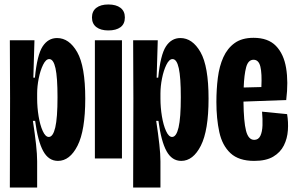

<svg xmlns="http://www.w3.org/2000/svg" viewBox="-20 -708 1323 858"><path d="M24 130 25 -269 24 -528H134L129 -361H136Q146 -463 170.5 -500.5Q195 -538 235 -538Q289 -538 325 -475Q361 -412 361 -267Q361 -125 326.5 -57Q292 11 239 11Q197 11 173 -33Q149 -77 137 -168H127Q136 -109 141 -63.5Q146 -18 146 13V130ZM198 -96Q217 -96 227 -138.5Q237 -181 237 -274Q237 -362 228 -403Q219 -444 200 -444Q185 -444 172.5 -418.5Q160 -393 153 -357.5Q146 -322 146 -290V-268Q146 -228 152.5 -188.5Q159 -149 171 -122.5Q183 -96 198 -96Z M404 0V-528H525V0ZM464 -572Q430 -572 410.5 -587Q391 -602 391 -630Q391 -658 410.5 -673Q430 -688 464 -688Q499 -688 518.5 -673Q538 -658 538 -630Q538 -601 518.5 -586.5Q499 -572 464 -572Z M575 130 576 -269 575 -528H685L680 -361H687Q697 -463 721.5 -500.5Q746 -538 786 -538Q840 -538 876 -475Q912 -412 912 -267Q912 -125 877.5 -57Q843 11 790 11Q748 11 724 -33Q700 -77 688 -168H678Q687 -109 692 -63.5Q697 -18 697 13V130ZM749 -96Q768 -96 778 -138.5Q788 -181 788 -274Q788 -362 779 -403Q770 -444 751 -444Q736 -444 723.5 -418.5Q711 -393 704 -357.5Q697 -322 697 -290V-268Q697 -228 703.5 -188.5Q710 -149 722 -122.5Q734 -96 749 -96Z M1116 11Q1047 11 1010 -23.5Q973 -58 960 -118Q947 -178 947 -252Q947 -309 953.5 -360.5Q960 -412 978 -452Q996 -492 1028.5 -515.5Q1061 -539 1113 -539Q1178 -539 1213 -503Q1248 -467 1258.5 -404.5Q1269 -342 1259 -261L1068 -254Q1069 -164 1079.5 -123.5Q1090 -83 1116 -83Q1135 -83 1143.5 -101Q1152 -119 1153 -147.5Q1154 -176 1151 -209L1263 -198Q1269 -163 1266.5 -126Q1264 -89 1248.5 -58Q1233 -27 1201 -8Q1169 11 1116 11ZM1113 -441Q1089 -441 1080 -407.5Q1071 -374 1069 -317L1148 -319Q1151 -380 1143.5 -410.5Q1136 -441 1113 -441Z"/></svg>

Font: Bricolage Grotesque 48pt Condensed SemiBold
Style: Regular
Weight: 600
Width: 3
Designer: Mathieu Triay
Foundry: Atelier Triay
Version: Version 1.000; ttfautohint (v1.8.4.7-5d5b);gftools[0.9.32]